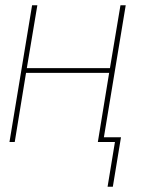

<svg xmlns="http://www.w3.org/2000/svg" viewBox="-20 -540 540 730"><path d="M389 170 417 0H352L395 -263H79L36 0H16L102 -520H122L82 -281H398L438 -520H458L375 -18H440L409 170Z"/></svg>

Font: Iosevka Thin Oblique
Style: Regular
Weight: 100
Italic angle: -9°
Monospace: yes
Designer: Belleve Invis
Foundry: Belleve Invis
Version: Version 32.5.0; ttfautohint (v1.8.4)